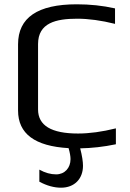

<svg xmlns="http://www.w3.org/2000/svg" viewBox="-20 -680 604 893"><path d="M339 -593C392 -593 451 -585 515 -569V-641C457 -654 398 -660 337 -660C155 -660 64 -598 64 -474V-166C64 -58 142 0 299 9C305 30 308 47 308 60C308 101 281 131 241 131C216 131 190 124 163 109V165C198 184 232 193 264 193C326 193 366 152 366 91C366 72 362 45 353 10C406 9 462 3 519 -9V-83C455 -67 396 -59 343 -59C219 -59 157 -96 157 -171V-475C157 -574 241 -593 339 -593Z"/></svg>

Font: Gamestation Text
Style: Bold
Weight: 400
Designer: Jonas Hecksher
Foundry: Jonas Hecksher, Playtypeª, e-types AS
Version: Version 1.003